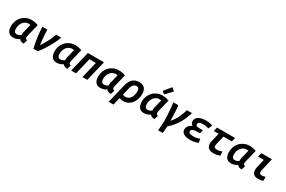

<svg xmlns="http://www.w3.org/2000/svg" viewBox="175 -2446 6369 4272"><g transform="rotate(30 3360.0 -310.0)"><path d="M197 12Q145 12 109 -11.5Q73 -35 54 -79.5Q35 -124 35 -187Q35 -261 59.5 -324.5Q84 -388 129.5 -435.5Q175 -483 237 -509.5Q299 -536 373 -536Q413 -536 455.5 -528Q498 -520 540 -502L470 -219Q465 -198 461 -179Q457 -160 457 -144Q457 -122 468.5 -109.5Q480 -97 506 -91L473 10Q424 9 398.5 -4Q373 -17 358 -40Q336 -22 293.5 -5Q251 12 197 12ZM239 -93Q271 -93 295.5 -105Q320 -117 339 -130Q337 -143 337.5 -158.5Q338 -174 340.5 -189Q343 -204 347 -217L397 -426Q386 -428 374.5 -429.5Q363 -431 353 -431Q308 -431 272 -411.5Q236 -392 210.5 -359.5Q185 -327 171.5 -285Q158 -243 158 -198Q158 -162 167 -138.5Q176 -115 194 -104Q212 -93 239 -93Z M719 0Q703 -68 687.5 -151Q672 -234 661.5 -328Q651 -422 646 -524H775Q776 -467 780.5 -398.5Q785 -330 792 -262.5Q799 -195 807 -141Q833 -175 861 -223Q889 -271 916 -324Q943 -377 965 -429Q987 -481 1001 -524H1133Q1107 -454 1071.5 -380.5Q1036 -307 994.5 -236.5Q953 -166 911 -105Q869 -44 832 0Z M1317 12Q1265 12 1229 -11.5Q1193 -35 1174 -79.5Q1155 -124 1155 -187Q1155 -261 1179.5 -324.5Q1204 -388 1249.5 -435.5Q1295 -483 1357 -509.5Q1419 -536 1493 -536Q1533 -536 1575.5 -528Q1618 -520 1660 -502L1590 -219Q1585 -198 1581 -179Q1577 -160 1577 -144Q1577 -122 1588.5 -109.5Q1600 -97 1626 -91L1593 10Q1544 9 1518.5 -4Q1493 -17 1478 -40Q1456 -22 1413.5 -5Q1371 12 1317 12ZM1359 -93Q1391 -93 1415.5 -105Q1440 -117 1459 -130Q1457 -143 1457.5 -158.5Q1458 -174 1460.5 -189Q1463 -204 1467 -217L1517 -426Q1506 -428 1494.5 -429.5Q1483 -431 1473 -431Q1428 -431 1392 -411.5Q1356 -392 1330.5 -359.5Q1305 -327 1291.5 -285Q1278 -243 1278 -198Q1278 -162 1287 -138.5Q1296 -115 1314 -104Q1332 -93 1359 -93Z M1690 0 1817 -524H2231L2104 0H1980L2081 -421H1916L1815 0Z M2437 12Q2385 12 2349 -11.5Q2313 -35 2294 -79.5Q2275 -124 2275 -187Q2275 -261 2299.5 -324.5Q2324 -388 2369.5 -435.5Q2415 -483 2477 -509.5Q2539 -536 2613 -536Q2653 -536 2695.5 -528Q2738 -520 2780 -502L2710 -219Q2705 -198 2701 -179Q2697 -160 2697 -144Q2697 -122 2708.5 -109.5Q2720 -97 2746 -91L2713 10Q2664 9 2638.5 -4Q2613 -17 2598 -40Q2576 -22 2533.5 -5Q2491 12 2437 12ZM2479 -93Q2511 -93 2535.5 -105Q2560 -117 2579 -130Q2577 -143 2577.5 -158.5Q2578 -174 2580.5 -189Q2583 -204 2587 -217L2637 -426Q2626 -428 2614.5 -429.5Q2603 -431 2593 -431Q2548 -431 2512 -411.5Q2476 -392 2450.5 -359.5Q2425 -327 2411.5 -285Q2398 -243 2398 -198Q2398 -162 2407 -138.5Q2416 -115 2434 -104Q2452 -93 2479 -93Z M2760 185 2877 -303Q2905 -415 2967.5 -475.5Q3030 -536 3136 -536Q3228 -536 3274.5 -484.5Q3321 -433 3321 -340Q3321 -270 3301.5 -206.5Q3282 -143 3244 -94Q3206 -45 3151.5 -16.5Q3097 12 3027 12Q3000 12 2975.5 6Q2951 0 2931 -9L2884 185ZM3020 -95Q3066 -95 3100 -114.5Q3134 -134 3155.5 -168.5Q3177 -203 3187.5 -245.5Q3198 -288 3198 -334Q3198 -378 3180.5 -403.5Q3163 -429 3127 -429Q3083 -429 3050.5 -399.5Q3018 -370 3000 -296L2956 -112Q2967 -105 2984.5 -100Q3002 -95 3020 -95Z M3557 12Q3505 12 3469 -11.5Q3433 -35 3414 -79.5Q3395 -124 3395 -187Q3395 -261 3419.5 -324.5Q3444 -388 3489.5 -435.5Q3535 -483 3597 -509.5Q3659 -536 3733 -536Q3773 -536 3815.5 -528Q3858 -520 3900 -502L3830 -219Q3825 -198 3821 -179Q3817 -160 3817 -144Q3817 -122 3828.5 -109.5Q3840 -97 3866 -91L3833 10Q3784 9 3758.5 -4Q3733 -17 3718 -40Q3696 -22 3653.5 -5Q3611 12 3557 12ZM3599 -93Q3631 -93 3655.5 -105Q3680 -117 3699 -130Q3697 -143 3697.5 -158.5Q3698 -174 3700.5 -189Q3703 -204 3707 -217L3757 -426Q3746 -428 3734.5 -429.5Q3723 -431 3713 -431Q3668 -431 3632 -411.5Q3596 -392 3570.5 -359.5Q3545 -327 3531.5 -285Q3518 -243 3518 -198Q3518 -162 3527 -138.5Q3536 -115 3554 -104Q3572 -93 3599 -93ZM3747 -575 3677 -623 3825 -805 3904 -739Z M4028 185Q4037 122 4041.5 61Q4046 0 4046 -61Q4046 -145 4041 -226Q4036 -307 4028.5 -382.5Q4021 -458 4012 -524H4140Q4147 -482 4151.5 -416.5Q4156 -351 4159 -278Q4162 -205 4162 -136Q4202 -179 4233 -226.5Q4264 -274 4287.5 -324Q4311 -374 4329.5 -424.5Q4348 -475 4362 -524H4491Q4470 -452 4442 -382.5Q4414 -313 4375.5 -247Q4337 -181 4285 -117Q4233 -53 4163 9Q4161 60 4157.5 104.5Q4154 149 4148 185Z M4748 14Q4706 14 4666 7Q4626 0 4594 -16Q4562 -32 4543.5 -59Q4525 -86 4525 -126Q4525 -175 4555 -218Q4585 -261 4647 -280Q4621 -295 4606 -319Q4591 -343 4591 -373Q4591 -432 4626 -468.5Q4661 -505 4719 -521.5Q4777 -538 4844 -538Q4902 -538 4945.5 -529Q4989 -520 5020 -506L4976 -410Q4944 -422 4907.5 -428.5Q4871 -435 4836 -435Q4806 -435 4776.5 -429Q4747 -423 4728 -408.5Q4709 -394 4709 -367Q4709 -348 4718.5 -336.5Q4728 -325 4746.5 -319.5Q4765 -314 4793 -314H4892L4870 -222H4775Q4737 -222 4708.5 -213.5Q4680 -205 4664.5 -189Q4649 -173 4649 -150Q4649 -127 4665.5 -114Q4682 -101 4710.5 -95.5Q4739 -90 4775 -90Q4838 -90 4877.5 -101.5Q4917 -113 4937 -121L4952 -23Q4912 -8 4859.5 3Q4807 14 4748 14Z M5347 12Q5293 12 5254.5 -4Q5216 -20 5195.5 -52Q5175 -84 5175 -134Q5175 -153 5178 -174.5Q5181 -196 5187 -219L5235 -421H5110L5135 -524H5599L5574 -421H5360L5309 -211Q5306 -196 5303.5 -182Q5301 -168 5301 -157Q5301 -120 5324 -108Q5347 -96 5378 -96Q5410 -96 5442.5 -103.5Q5475 -111 5506 -122L5511 -19Q5478 -5 5433.5 3.5Q5389 12 5347 12Z M5797 12Q5745 12 5709 -11.5Q5673 -35 5654 -79.5Q5635 -124 5635 -187Q5635 -261 5659.5 -324.5Q5684 -388 5729.5 -435.5Q5775 -483 5837 -509.5Q5899 -536 5973 -536Q6013 -536 6055.5 -528Q6098 -520 6140 -502L6070 -219Q6065 -198 6061 -179Q6057 -160 6057 -144Q6057 -122 6068.5 -109.5Q6080 -97 6106 -91L6073 10Q6024 9 5998.5 -4Q5973 -17 5958 -40Q5936 -22 5893.5 -5Q5851 12 5797 12ZM5839 -93Q5871 -93 5895.5 -105Q5920 -117 5939 -130Q5937 -143 5937.5 -158.5Q5938 -174 5940.5 -189Q5943 -204 5947 -217L5997 -426Q5986 -428 5974.5 -429.5Q5963 -431 5953 -431Q5908 -431 5872 -411.5Q5836 -392 5810.5 -359.5Q5785 -327 5771.5 -285Q5758 -243 5758 -198Q5758 -162 5767 -138.5Q5776 -115 5794 -104Q5812 -93 5839 -93Z M6491 9Q6438 9 6404 -8.5Q6370 -26 6354 -59.5Q6338 -93 6338 -137Q6338 -157 6341 -179.5Q6344 -202 6350 -227L6397 -421H6250L6275 -524H6546L6473 -212Q6468 -197 6466 -183.5Q6464 -170 6464 -159Q6464 -130 6478.5 -114Q6493 -98 6527 -98Q6546 -98 6570 -102Q6594 -106 6620 -115V-13Q6588 -1 6556.5 4Q6525 9 6491 9Z"/></g></svg>

Font: Ubuntu Sans Mono SemiBold
Style: Italic
Weight: 600
Italic angle: -13.5°
Monospace: yes
Designer: Dalton Maag Ltd
Foundry: Dalton Maag Ltd
Version: Version 1.006